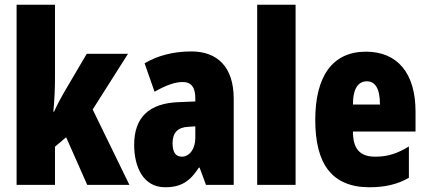

<svg xmlns="http://www.w3.org/2000/svg" viewBox="-20 -780 1800 810"><path d="M212 -458V-760H50V0H212V-161L259 -201L348 0H526L371 -318L520 -553H346L250 -390C238 -369 222 -340 208 -309H205C210 -357 212 -407 212 -458Z M787 -563C711 -563 644 -545 590 -513L632 -393C681 -421 719 -434 751 -434C787 -434 804 -411 804 -366V-352L732 -349C611 -344 546 -287 546 -169C546 -79 582 10 677 10C746 10 783 -17 819 -73H822L849 0H966V-363C966 -498 897 -563 787 -563ZM774 -245 804 -247V-198C804 -151 779 -119 747 -119C721 -119 708 -138 708 -176C708 -220 730 -243 774 -245Z M1227 0V-760H1065V0Z M1524 -562C1383 -562 1310 -459 1310 -274C1310 -90 1379 10 1539 10C1603 10 1657 -2 1705 -30V-162C1654 -131 1614 -119 1563 -119C1499 -119 1469 -151 1469 -225H1733V-310C1733 -472 1656 -562 1524 -562ZM1528 -437C1561 -437 1583 -409 1583 -339H1469C1469 -411 1494 -437 1528 -437Z"/></svg>

Font: Noto Sans Lao Looped ExtraCondensed Black
Style: Regular
Weight: 900
Width: 2
Designer: Mark Frömberg, Ben Mitchell
Foundry: The Fontpad Ltd
Version: Version 1.002